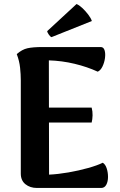

<svg xmlns="http://www.w3.org/2000/svg" viewBox="-20 -931 594 951"><path d="M163 0Q129 0 106 -18.5Q83 -37 83 -71V-533Q83 -562 79.5 -595.5Q76 -629 63 -663Q89 -686 116 -692Q143 -698 190 -698H479Q493 -698 498 -682Q503 -666 500 -643.5Q497 -621 487.5 -601.5Q478 -582 464 -576Q412 -600 349.5 -615Q287 -630 222 -632L223 -66Q267 -68 319 -77Q371 -86 417 -99Q463 -112 489 -125Q502 -117 508.5 -97Q515 -77 515 -54.5Q515 -32 506.5 -16Q498 0 481 0ZM197 -324V-398H434Q439 -379 438.5 -359.5Q438 -340 434 -324ZM435 -827 235 -747Q228 -750 220.5 -761.5Q213 -773 214 -777L359 -911Q372 -906 387.5 -891.5Q403 -877 416.5 -859.5Q430 -842 435 -827Z"/></svg>

Font: Arima Thin
Style: Bold
Weight: 700
Version: Version 1.100